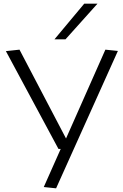

<svg xmlns="http://www.w3.org/2000/svg" viewBox="-20 -810 669 1044"><path d="M218 207 310 0H298L12 -532L86 -540L339 -57L553 -540L621 -533L285 214ZM276 -596 438 -790H510L336 -596Z"/></svg>

Font: Georama Extended Light
Style: Regular
Weight: 300
Width: 7
Designer: Jean-Baptiste Levee
Foundry: Production Type
Version: Version 1.000